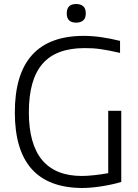

<svg xmlns="http://www.w3.org/2000/svg" viewBox="-20 -929 691 958"><path d="M389 9Q54 7 54 -368Q54 -750 398 -750Q440 -750 485.5 -743.5Q531 -737 579 -725V-665Q549 -672 525.5 -676.5Q502 -681 481 -684Q460 -687 441 -688Q422 -689 402 -689Q260 -689 192 -610.5Q124 -532 124 -369Q124 -51 389 -51Q414 -51 451 -55Q488 -59 520 -65V-376H585V-21Q537 -7 484 1Q431 9 389 9ZM360 -816Q313 -816 313 -862Q313 -909 360 -909Q382 -909 395 -898Q408 -887 408 -862Q408 -838 395 -827Q382 -816 360 -816Z"/></svg>

Font: EncodeSans
Style: Light
Weight: 300
Designer: Pablo Impallari, Andres Torresi
Foundry: Pablo Impallari, Andres Torresi
Version: Version 1.000; ttfautohint (v1.4.1)